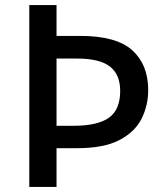

<svg xmlns="http://www.w3.org/2000/svg" viewBox="-20 -734 651 754"><path d="M562 -380Q562 -320 536 -268Q510 -216 449 -184Q388 -152 281 -152H202V0H95V-714H202V-593H295Q437 -593 499.5 -536.5Q562 -480 562 -380ZM268 -240Q363 -240 407.5 -271.5Q452 -303 452 -377Q452 -441 412 -472.5Q372 -504 283 -504H202V-240Z"/></svg>

Font: Noto Sans Tai Tham Medium
Style: Regular
Weight: 500
Designer: Monotype Design Team 2013. Revised by David WIlliams 2020
Foundry: Monotype Imaging Inc.
Version: Version 2.002; ttfautohint (v1.8.4.7-5d5b)